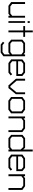

<svg xmlns="http://www.w3.org/2000/svg" viewBox="2254 -2993 961 5509"><g transform="rotate(90 2734.5 -238.5)"><path d="M434 0V-44L375 0H146L40 -78V-477H94V-108L163 -54H364L434 -108V-477H487V0Z M587 -551V-612H638V-551ZM587 0V-478H637V0Z M908 -426V0H854V-426H728V-478H854V-699H908V-478H1038V-426Z M1488 222H1258L1177 157L1211 117L1276 170H1471L1540 118V-41L1483 0H1214L1118 -78V-400L1214 -477H1483L1540 -436V-478H1594V145ZM1540 -373 1471 -425H1233L1172 -375V-104L1233 -54H1471L1540 -104Z M1738 -226V-106L1807 -54H2046L2109 -107L2145 -65L2064 0H1790L1684 -78V-400L1789 -477H2064L2160 -399V-226ZM2106 -374 2046 -425H1807L1738 -372V-277H2106Z M2507 0H2430L2240 -215V-478H2294V-236L2453 -54H2482L2630 -233V-478H2683V-214Z M3126 2H2869L2763 -76V-400L2869 -477H3126L3231 -400V-76ZM3177 -373 3107 -425H2887L2817 -373V-104L2887 -52H3107L3177 -104Z M3715 0V-372L3645 -425H3445L3375 -372V-1H3321V-477H3375V-432L3433 -477H3663L3769 -400V0Z M4271 0V-42L4215 0H3945L3849 -78V-401L3945 -478H4217L4271 -423V-697H4325V0ZM4271 -349 4200 -426H3964L3903 -376V-103L3964 -54H4202L4271 -107Z M4469 -226V-106L4538 -54H4777L4840 -107L4876 -65L4795 0H4521L4415 -78V-400L4520 -477H4795L4891 -399V-226ZM4837 -374 4777 -425H4538L4469 -372V-277H4837Z M5375 0V-372L5305 -425H5105L5035 -372V-1H4981V-477H5035V-432L5093 -477H5323L5429 -400V0Z"/></g></svg>

Font: Turret Road
Style: Regular
Weight: 400
Designer: Noponies
Foundry: Noponies
Version: Version 1.001; ttfautohint (v1.8)